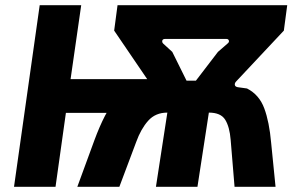

<svg xmlns="http://www.w3.org/2000/svg" viewBox="-20 -720 1129 740"><path d="M34 0 133 -700H293L252 -415H583L565 -285H234L194 0ZM278 0 344 -180Q364 -234 384.5 -273.5Q405 -313 431 -340.5Q457 -368 492 -384L540 -391Q551 -393 552.5 -399.5Q554 -406 548 -414L420 -602L433 -700H1087L1074 -602L891 -407Q884 -400 885 -393Q886 -386 896 -384L932 -379Q979 -355 998.5 -302.5Q1018 -250 1025 -170L1042 0H884L869 -181Q865 -231 848 -258.5Q831 -286 785 -286L741 0H581L625 -286Q579 -286 551 -254.5Q523 -223 505 -173L440 0ZM699 -409H735L820 -520L858 -553Q864 -558 862 -564Q860 -570 852 -570H617Q607 -570 605.5 -563.5Q604 -557 609 -552L644 -520Z"/></svg>

Font: Finlandica
Style: Italic
Weight: 400
Italic angle: -8°
Designer: Niklas Ekholm, Juho Hiilivirta, Jaakko Suomalainen
Foundry: Helsinki Type Studio
Version: Version 1.064